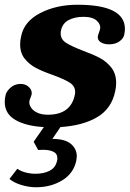

<svg xmlns="http://www.w3.org/2000/svg" viewBox="-20 -527 549 810"><path d="M507 -405Q507 -394 504 -380Q501 -365 484 -352.5Q467 -340 440 -340Q418 -340 404 -349.5Q390 -359 393 -376Q395 -382 398 -391Q401 -400 402 -404Q406 -423 388.5 -439.5Q371 -456 332 -456Q295 -456 269 -442Q243 -428 237 -397Q236 -393 236 -386Q236 -361 258.5 -346.5Q281 -332 330 -313Q374 -297 402 -282Q430 -267 450 -241.5Q470 -216 470 -177Q470 -159 466 -142Q451 -69 390.5 -33Q330 3 235 9L201 59Q254 59 279 80Q304 101 304 133Q304 138 302 150Q291 204 243 233.5Q195 263 132 263Q102 263 70.5 253.5Q39 244 20 228L53 185Q67 195 87.5 200.5Q108 206 130 206Q165 206 190 193Q215 180 221 150Q222 147 222 141Q222 121 205 113Q188 105 163 105Q148 105 141 106L122 71L165 9Q90 5 45 -21Q0 -47 0 -97Q0 -110 3 -123Q5 -139 23 -156Q41 -173 67 -173Q87 -173 100.5 -161Q114 -149 114 -134Q114 -127 109 -115.5Q104 -104 104 -99Q102 -88 110 -74.5Q118 -61 136.5 -52Q155 -43 182 -43Q279 -43 296 -128Q297 -132 297 -139Q297 -164 274 -178.5Q251 -193 202 -211Q159 -226 131.5 -240.5Q104 -255 84.5 -279Q65 -303 65 -340Q65 -357 69 -373Q81 -436 149 -471.5Q217 -507 307 -507Q507 -507 507 -405Z"/></svg>

Font: Trirong ExtraBold
Style: Italic
Weight: 800
Italic angle: -12°
Designer: Katatrad Team
Foundry: CadsonDemak
Version: Version 1.001